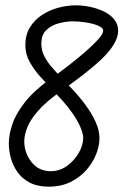

<svg xmlns="http://www.w3.org/2000/svg" viewBox="-20 -695 474 720"><path d="M170 -53Q125 -53 98 -87.5Q71 -122 71 -165Q71 -188 82 -216.5Q93 -245 122.5 -279Q152 -313 207 -352Q252 -384 291 -414Q330 -444 360 -472.5Q390 -501 406.5 -528Q423 -555 423 -580Q423 -604 408.5 -622Q394 -640 370.5 -651.5Q347 -663 319 -669Q291 -675 265 -675Q232 -675 198.5 -666Q165 -657 137 -638.5Q109 -620 92 -592Q75 -564 75 -525Q75 -492 91.5 -462.5Q108 -433 131.5 -407Q155 -381 176 -359L214 -318Q234 -296 252 -270Q270 -244 281 -219.5Q292 -195 292 -177Q292 -151 275.5 -122Q259 -93 231.5 -73Q204 -53 170 -53ZM163 5Q209 5 244.5 -12.5Q280 -30 304 -57.5Q328 -85 340.5 -116.5Q353 -148 353 -177Q353 -206 338.5 -238Q324 -270 299.5 -303Q275 -336 245 -367L209 -404Q191 -424 174 -443.5Q157 -463 146 -484.5Q135 -506 135 -531Q135 -565 154.5 -583Q174 -601 201.5 -608Q229 -615 253 -615Q275 -615 301.5 -611Q328 -607 347.5 -599Q367 -591 367 -580Q367 -568 347.5 -546.5Q328 -525 298.5 -499.5Q269 -474 236 -448.5Q203 -423 176 -404Q109 -357 74 -312.5Q39 -268 26 -228.5Q13 -189 13 -157Q13 -131 20.5 -103Q28 -75 45 -50.5Q62 -26 91 -10.5Q120 5 163 5Z"/></svg>

Font: Edu QLD Beginner
Style: Regular
Weight: 400
Designer: Tina and Corey Anderson
Foundry: Google for Education
Version: Version 1.003